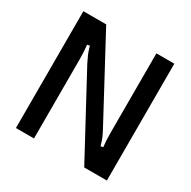

<svg xmlns="http://www.w3.org/2000/svg" viewBox="-168 -924 1078 1086"><g transform="rotate(30 370.5 -381.5)"><path d="M73 0V-763H222L499 -247Q512 -223 521 -203Q530 -183 539 -150L555 -153Q550 -195 550 -246V-763H667V0H519L240 -518Q227 -544 219 -562.5Q211 -581 202 -613L186 -609Q191 -567 191 -516V0Z"/></g></svg>

Font: Open Sauce Sans Medium
Style: Regular
Weight: 500
Designer: Alfredo Marco Pradil
Foundry: Creative Sauce Fz LLC
Version: Version 1.477